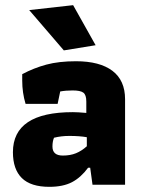

<svg xmlns="http://www.w3.org/2000/svg" viewBox="-20 -715 562 743"><path d="M93 -676 263 -695 350 -540 227 -520ZM30 -126Q30 -281 262 -281Q281 -281 314 -278V-322Q314 -348 302.5 -356.5Q291 -365 261 -365Q234 -365 213 -361L203 -313H79Q66 -356 66 -403V-428Q111 -452 159.5 -465Q208 -478 274 -478Q366 -478 415 -441Q464 -404 464 -331V0H338L329 -66H321Q293 -28 258.5 -10Q224 8 171 8Q99 8 64.5 -26Q30 -60 30 -126ZM316 -149V-184Q288 -189 248 -189Q217 -189 189 -182Q183 -168 183 -148Q183 -113 223 -113Q252 -113 274 -122Q296 -131 316 -149Z"/></svg>

Font: Athiti
Style: Bold
Weight: 700
Designer: CadsonDemak Team
Foundry: CadsonDemak
Version: Version 1.033